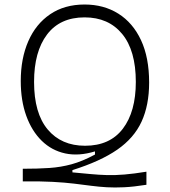

<svg xmlns="http://www.w3.org/2000/svg" viewBox="-20 -692 753 851"><path d="M629 127Q572 136 530 138Q488 140 453.5 138Q419 136 384.5 131.5Q350 127 309 122Q268 117 213 114Q158 111 81 112V56Q148 56 199 52.5Q250 49 297.5 36Q345 23 401 -7V-21Q329 1 269 -12Q209 -25 165 -68Q121 -111 96.5 -178.5Q72 -246 72 -333Q72 -433 105.5 -509.5Q139 -586 202.5 -629Q266 -672 355 -672Q440 -672 504.5 -631.5Q569 -591 605 -514Q641 -437 641 -326Q641 -226 607.5 -153Q574 -80 499.5 -28.5Q425 23 301 62V72Q345 76 381.5 79.5Q418 83 454 84Q490 85 532 81.5Q574 78 629 69ZM357 -46Q467 -46 524.5 -121.5Q582 -197 582 -329Q582 -468 521.5 -541.5Q461 -615 355 -615Q246 -615 188.5 -539Q131 -463 131 -329Q131 -190 191.5 -118Q252 -46 357 -46Z"/></svg>

Font: Bricolage Grotesque 12pt ExtraLight
Style: Regular
Weight: 200
Designer: Mathieu Triay
Foundry: Atelier Triay
Version: Version 1.001; ttfautohint (v1.8.4.7-5d5b);gftools[0.9.33.de